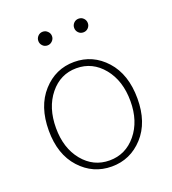

<svg xmlns="http://www.w3.org/2000/svg" viewBox="-136 -837 857 954"><g transform="rotate(-20 293.0 -360.5)"><path d="M58.6 -261.7Q58.6 -389.6 126.5 -464.8Q194.3 -540 293 -540Q391.6 -540 459.5 -464.8Q527.3 -389.6 527.3 -261.7Q527.3 -135.7 459.5 -61.5Q391.6 12.7 293 12.7Q194.3 12.7 126.5 -61.5Q58.6 -135.7 58.6 -261.7ZM490.2 -261.7Q490.2 -369.1 434.1 -438Q377.9 -506.8 293 -506.8Q208 -506.8 152.3 -438Q96.7 -369.1 96.7 -261.7Q96.7 -155.3 152.3 -87.4Q208 -19.5 293 -19.5Q377.9 -19.5 434.1 -87.4Q490.2 -155.3 490.2 -261.7ZM198.2 -662.1Q182.6 -662.1 172.4 -672.9Q162.1 -683.6 162.1 -698.2Q162.1 -712.9 172.4 -723.6Q182.6 -734.4 198.2 -734.4Q212.9 -734.4 223.6 -723.6Q234.4 -712.9 234.4 -698.2Q234.4 -683.6 223.6 -672.9Q212.9 -662.1 198.2 -662.1ZM413.6 -672.9Q403.3 -662.1 387.7 -662.1Q372.1 -662.1 361.8 -672.9Q351.6 -683.6 351.6 -698.2Q351.6 -712.9 361.8 -723.6Q372.1 -734.4 387.7 -734.4Q403.3 -734.4 413.6 -723.6Q423.8 -712.9 423.8 -698.2Q423.8 -683.6 413.6 -672.9Z"/></g></svg>

Font: Gen Shin Gothic ExtraLight
Style: Regular
Weight: 100
Designer: [Source Han Sans]
Ryoko NISHIZUKA  (kana & ideographs); Paul D. Hunt (Latin, Greek & Cyrillic); Wenlong ZHANG  (bopomofo
Version: Version 1.002.20150607